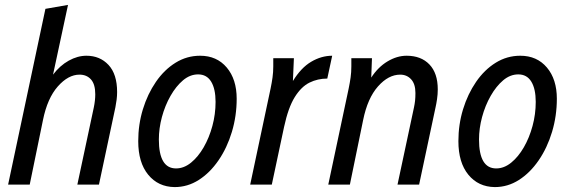

<svg xmlns="http://www.w3.org/2000/svg" viewBox="-20 -752 2327 782"><path d="M13 0 165 -716 257 -732 196 -448Q224 -485 260 -505Q296 -525 332 -525Q387 -525 422 -487.5Q457 -450 457 -377Q457 -362 455 -346Q453 -330 450 -315L383 0H295L362 -314Q368 -343 368 -368Q368 -409 350.5 -428.5Q333 -448 304 -448Q258 -448 215.5 -400Q173 -352 155 -263L101 0Z M543 -177Q543 -245 562 -307Q581 -369 615 -418.5Q649 -468 695 -496.5Q741 -525 795 -525Q863 -525 903.5 -477Q944 -429 944 -350Q944 -280 924.5 -215Q905 -150 870 -99Q835 -48 789.5 -19Q744 10 691 10Q624 9 583.5 -40.5Q543 -90 543 -177ZM627 -184Q627 -66 697 -66Q729 -66 758 -89.5Q787 -113 809.5 -152Q832 -191 845 -239Q858 -287 858 -337Q858 -390 840 -419.5Q822 -449 787 -449Q754 -449 725.5 -425Q697 -401 674.5 -361.5Q652 -322 639.5 -275.5Q627 -229 627 -184Z M999 0 1082 -391Q1087 -415 1090 -436.5Q1093 -458 1093 -482V-515H1177L1173 -422Q1206 -476 1247.5 -500.5Q1289 -525 1333 -525L1313 -432Q1274 -432 1240.5 -415.5Q1207 -399 1180.5 -356.5Q1154 -314 1137 -235L1087 0Z M1317 0 1400 -391Q1405 -415 1408 -436.5Q1411 -458 1411 -482V-515H1495L1492 -436Q1520 -479 1558.5 -502Q1597 -525 1636 -525Q1695 -525 1729 -489.5Q1763 -454 1763 -388Q1763 -368 1760 -348Q1757 -328 1754 -315L1687 0H1599L1666 -314Q1669 -328 1670.5 -341.5Q1672 -355 1672 -373Q1672 -410 1654.5 -429Q1637 -448 1610 -448Q1562 -448 1519.5 -400Q1477 -352 1459 -263L1405 0Z M1847 -177Q1847 -245 1866 -307Q1885 -369 1919 -418.5Q1953 -468 1999 -496.5Q2045 -525 2099 -525Q2167 -525 2207.5 -477Q2248 -429 2248 -350Q2248 -280 2228.5 -215Q2209 -150 2174 -99Q2139 -48 2093.5 -19Q2048 10 1995 10Q1928 9 1887.5 -40.5Q1847 -90 1847 -177ZM1931 -184Q1931 -66 2001 -66Q2033 -66 2062 -89.5Q2091 -113 2113.5 -152Q2136 -191 2149 -239Q2162 -287 2162 -337Q2162 -390 2144 -419.5Q2126 -449 2091 -449Q2058 -449 2029.5 -425Q2001 -401 1978.5 -361.5Q1956 -322 1943.5 -275.5Q1931 -229 1931 -184Z"/></svg>

Font: Radio Canada Condensed
Style: Italic
Weight: 400
Width: 3
Italic angle: -12°
Designer: Charles Daoud, Etienne Aubert Bonn, Alexandre Saumier Demers, Jacques Le Bailly
Foundry: Radio-Canada
Version: Version 2.104; ttfautohint (v1.8.4.7-5d5b);gftools[0.9.28.de